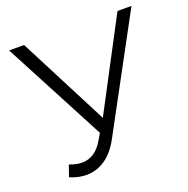

<svg xmlns="http://www.w3.org/2000/svg" viewBox="-127 -820 934 954"><g transform="rotate(-20 340.0 -343.5)"><path d="M305 -161 285 -127C256 -77 218 -52 172 -52C152 -52 130 -57 106 -66L85 -6C116 7 144 13 171 13C243 13 305 -27 350 -111L668 -700H594L344 -226L100 -700H21Z"/></g></svg>

Font: Malon Grotesk
Style: Regular
Weight: 400
Designer: Julieta Ulanovsky
Foundry: Julieta Ulanovsky
Version: Version 7.200